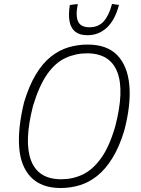

<svg xmlns="http://www.w3.org/2000/svg" viewBox="-20 -937 710 965"><path d="M285 8Q189 8 136.5 -45.5Q84 -99 76.5 -195.5Q69 -292 101 -423Q126 -506 160 -562.5Q194 -619 235.5 -652Q277 -685 323.5 -699Q370 -713 420 -713Q518 -713 569.5 -659.5Q621 -606 630 -509.5Q639 -413 605 -282Q580 -199 545 -142.5Q510 -86 468.5 -53Q427 -20 380.5 -6Q334 8 285 8ZM288 -36Q345 -36 395 -59.5Q445 -83 487 -140.5Q529 -198 559 -301Q606 -481 569.5 -575Q533 -669 417 -669Q360 -669 309 -645.5Q258 -622 217.5 -564.5Q177 -507 146 -405Q100 -225 136 -130.5Q172 -36 288 -36ZM420 -760Q381 -760 359 -777Q337 -794 330 -827.5Q323 -861 331 -912L371 -917Q359 -858 372.5 -829Q386 -800 429 -800Q475 -800 501.5 -830Q528 -860 543 -917L578 -912Q558 -836 517 -798Q476 -760 420 -760Z"/></svg>

Font: Nunito Sans 7pt Condensed ExtraLight
Style: Italic
Weight: 250
Width: 3
Italic angle: -9°
Designer: Vernon Adams
Foundry: Vernon Adams
Version: Version 3.101;gftools[0.9.27]